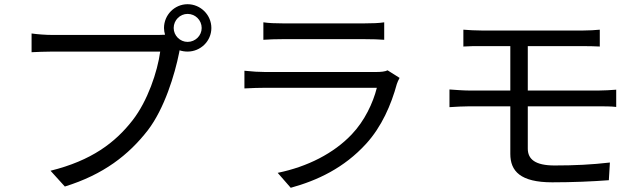

<svg xmlns="http://www.w3.org/2000/svg" viewBox="-20 -851 3040 912"><path d="M805 -718C805 -755 835 -785 871 -785C908 -785 938 -755 938 -718C938 -682 908 -652 871 -652C835 -652 805 -682 805 -718ZM759 -718C759 -707 761 -696 764 -686L732 -685C686 -685 287 -685 230 -685C197 -685 158 -688 130 -692V-603C156 -604 190 -606 230 -606C287 -606 683 -606 741 -606C728 -510 681 -371 610 -280C527 -173 414 -88 220 -40L288 35C472 -22 591 -115 682 -232C761 -335 810 -496 831 -601L833 -612C845 -608 858 -606 871 -606C933 -606 984 -656 984 -718C984 -780 933 -831 871 -831C809 -831 759 -780 759 -718Z M1231 -745V-662C1258 -664 1290 -665 1321 -665C1376 -665 1657 -665 1713 -665C1747 -665 1781 -664 1805 -662V-745C1781 -741 1746 -740 1714 -740C1655 -740 1375 -740 1321 -740C1289 -740 1257 -741 1231 -745ZM1878 -481 1821 -517C1810 -511 1789 -509 1766 -509C1715 -509 1289 -509 1239 -509C1212 -509 1178 -511 1141 -515V-431C1177 -433 1215 -434 1239 -434C1299 -434 1721 -434 1770 -434C1752 -362 1712 -277 1651 -213C1566 -123 1441 -59 1299 -30L1361 41C1488 6 1614 -53 1719 -168C1793 -249 1838 -353 1865 -452C1867 -459 1873 -472 1878 -481Z M2115 -426V-342C2143 -344 2184 -346 2209 -346H2404V-120C2404 -38 2452 15 2603 15C2698 15 2794 11 2872 5L2877 -79C2791 -69 2709 -65 2614 -65C2522 -65 2487 -95 2487 -145V-346H2826C2848 -346 2884 -346 2907 -343V-425C2885 -423 2845 -421 2824 -421H2487V-632H2747C2782 -632 2805 -631 2829 -630V-710C2807 -708 2779 -706 2747 -706C2673 -706 2342 -706 2271 -706C2237 -706 2208 -708 2181 -710V-630C2208 -632 2237 -632 2271 -632H2404V-421H2209C2183 -421 2142 -424 2115 -426Z"/></svg>

Font: ChiuKong Gothic CL
Style: Regular
Weight: 400
Designer: Ryoko NISHIZUKA 西塚涼子 (kana, bopomofo & ideographs); Paul D. Hunt (Latin, Greek & Cyrillic); Sandoll Communications 산돌커뮤니
Foundry: Adobe
Version: Version 1.300